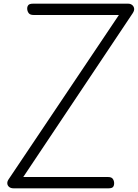

<svg xmlns="http://www.w3.org/2000/svg" viewBox="-20 -1024 750 1044"><path d="M54 0Q39 0 30 -7.2Q21 -14.5 19.8 -25.5Q18.5 -36.5 26.5 -48.5L626.5 -942.5H163Q144 -942.5 136.5 -952Q129 -961.5 128 -974.5Q127 -986.5 133.2 -995.2Q139.5 -1004 159.5 -1004H677Q689 -1004 698 -997.2Q707 -990.5 709.2 -978.8Q711.5 -967 701.5 -952L106.5 -61.5H566.5Q585.5 -61.5 592.5 -52.5Q599.5 -43.5 600.5 -31Q601.5 -17.5 595.8 -8.8Q590 0 570 0Z"/></svg>

Font: Edu NSW ACT Cursive
Style: Regular
Weight: 400
Designer: Tina and Corey Anderson, Eben Sorkin, Mirko Velimirovic
Foundry: Sorkin Type Co.
Version: Version 2.000